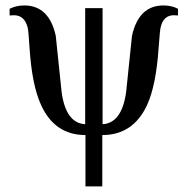

<svg xmlns="http://www.w3.org/2000/svg" viewBox="-20 -475 692 701"><path d="M629.9 -418.5Q621.1 -419.4 614.7 -419.4Q576.7 -419.4 566.4 -375Q564 -366.2 559.1 -299.8Q549.8 -163.1 517.1 -91.8Q466.3 18.1 353.5 18.1V205.6H292V18.1Q179.7 18.1 129.9 -91.8Q96.7 -163.6 87.9 -299.8Q84 -365.2 80.6 -376Q68.8 -419.4 30.8 -419.4Q23.4 -419.4 15.1 -418.5V-442.9Q39.1 -455.1 68.8 -455.1Q159.2 -455.1 183.6 -344.2Q193.8 -241.2 205.1 -137.7Q220.7 -25.4 291 -21.5V-445.3H354.5V-21.5Q424.3 -25.4 440.4 -137.7Q450.7 -241.2 461.9 -344.2Q486.3 -455.1 576.7 -455.1Q606.9 -455.1 629.9 -442.9Z"/></svg>

Font: Accordance
Style: Regular
Weight: 400
Version: Version 1.1 (build May 11, 2018) Miklal Software Solutions, 